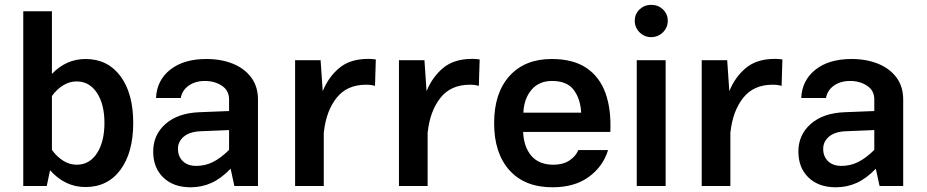

<svg xmlns="http://www.w3.org/2000/svg" viewBox="-20 -773 3852 798"><path d="M174.3 0H76.7V-726.1H195.8V-465.8Q255.4 -527.8 335.4 -527.8Q427.7 -527.8 480.7 -456.3Q533.7 -384.8 533.7 -262.2Q533.7 -139.2 480.7 -67.4Q427.7 4.4 335 4.4Q250.5 4.4 188 -65.4ZM298.3 -434.6Q269 -434.6 242.7 -418.5Q216.3 -402.3 195.8 -374V-149.9Q216.8 -121.1 243.2 -104.7Q269.5 -88.4 298.8 -88.4Q352.1 -88.4 383.1 -136.2Q414.1 -184.1 414.1 -262.2Q414.1 -339.8 382.8 -387.2Q351.6 -434.6 298.3 -434.6Z M1052.2 -359.4V0H954.1L938.5 -71.8Q899.4 -31.2 859.1 -12.9Q818.8 5.4 772 5.4Q700.7 5.4 658.7 -35.2Q616.7 -75.7 616.7 -143.1Q616.7 -212.9 668.2 -258.1Q719.7 -303.2 808.6 -306.6L932.1 -311.5V-359.4Q932.1 -397 902.1 -416.7Q872.1 -436.5 831.5 -436.5Q791.5 -436.5 764.2 -417Q736.8 -397.5 731.4 -365.7H628.4Q631.8 -439.5 687.7 -483.6Q743.7 -527.8 837.9 -527.8Q899.4 -527.8 948 -508.1Q996.6 -488.3 1024.4 -450.7Q1052.2 -413.1 1052.2 -359.4ZM719.7 -154.3Q719.7 -122.6 740 -103Q760.3 -83.5 795.9 -83.5Q832 -83.5 864 -99.1Q896 -114.7 932.1 -149.9V-232.4L813 -227.5Q768.6 -225.6 744.1 -205.3Q719.7 -185.1 719.7 -154.3Z M1206.5 -522.9H1312.5L1321.3 -394Q1345.2 -453.1 1390.4 -490.7Q1435.5 -528.3 1511.2 -528.3Q1525.9 -528.3 1542 -525.9L1538.6 -416Q1522.9 -420.9 1501.5 -420.9Q1421.9 -420.9 1378.7 -366Q1335.4 -311 1326.2 -224.1H1325.7V0H1206.5Z M1638.2 -522.9H1744.1L1752.9 -394Q1776.9 -453.1 1822 -490.7Q1867.2 -528.3 1942.9 -528.3Q1957.5 -528.3 1973.6 -525.9L1970.2 -416Q1954.6 -420.9 1933.1 -420.9Q1853.5 -420.9 1810.3 -366Q1767.1 -311 1757.8 -224.1H1757.3V0H1638.2Z M2154.3 -224.6Q2156.7 -163.1 2188.2 -125.7Q2219.7 -88.4 2280.3 -88.4Q2319.8 -88.4 2346.2 -105.7Q2372.6 -123 2383.8 -149.4H2507.3Q2486.3 -80.6 2427 -37.6Q2367.7 5.4 2276.4 5.4Q2161.1 5.4 2097.4 -65.4Q2033.7 -136.2 2033.7 -261.2Q2033.7 -386.2 2097.4 -457Q2161.1 -527.8 2272.9 -527.8Q2362.3 -527.8 2417.5 -490.5Q2472.7 -453.1 2496.8 -385.3Q2521 -317.4 2516.6 -224.6ZM2155.3 -304.7H2395.5Q2392.6 -361.8 2364.7 -399.2Q2336.9 -436.5 2274.4 -436.5Q2220.2 -436.5 2189 -399.7Q2157.7 -362.8 2155.3 -304.7Z M2618.2 -686.5Q2618.2 -714.8 2638.2 -733.9Q2658.2 -752.9 2686.5 -752.9Q2715.3 -752.9 2735.4 -733.9Q2755.4 -714.8 2755.4 -686.5Q2755.4 -658.7 2735.4 -638.7Q2715.3 -618.7 2686.5 -618.7Q2658.2 -618.7 2638.2 -638.7Q2618.2 -658.7 2618.2 -686.5ZM2626.5 -522.9H2746.6V0H2626.5Z M2896.5 -522.9H3002.4L3011.2 -394Q3035.2 -453.1 3080.3 -490.7Q3125.5 -528.3 3201.2 -528.3Q3215.8 -528.3 3231.9 -525.9L3228.5 -416Q3212.9 -420.9 3191.4 -420.9Q3111.8 -420.9 3068.6 -366Q3025.4 -311 3016.1 -224.1H3015.6V0H2896.5Z M3733.9 -359.4V0H3635.7L3620.1 -71.8Q3581.1 -31.2 3540.8 -12.9Q3500.5 5.4 3453.6 5.4Q3382.3 5.4 3340.3 -35.2Q3298.3 -75.7 3298.3 -143.1Q3298.3 -212.9 3349.9 -258.1Q3401.4 -303.2 3490.2 -306.6L3613.8 -311.5V-359.4Q3613.8 -397 3583.7 -416.7Q3553.7 -436.5 3513.2 -436.5Q3473.1 -436.5 3445.8 -417Q3418.5 -397.5 3413.1 -365.7H3310.1Q3313.5 -439.5 3369.4 -483.6Q3425.3 -527.8 3519.5 -527.8Q3581.1 -527.8 3629.6 -508.1Q3678.2 -488.3 3706.1 -450.7Q3733.9 -413.1 3733.9 -359.4ZM3401.4 -154.3Q3401.4 -122.6 3421.6 -103Q3441.9 -83.5 3477.5 -83.5Q3513.7 -83.5 3545.7 -99.1Q3577.6 -114.7 3613.8 -149.9V-232.4L3494.6 -227.5Q3450.2 -225.6 3425.8 -205.3Q3401.4 -185.1 3401.4 -154.3Z"/></svg>

Font: Estedad-FD SemiBold
Style: Regular
Weight: 600
Designer: Amin Abedi
Version: Version 7.3